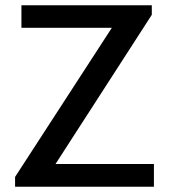

<svg xmlns="http://www.w3.org/2000/svg" viewBox="-20 -706 640 726"><path d="M37 0V-37L403 -601H61V-686H554V-650L190 -86H562V0Z"/></svg>

Font: Chivo Mono
Style: Regular
Weight: 400
Monospace: yes
Designer: Hector Gatti
Foundry: Omnibus-Type
Version: Version 1.008; ttfautohint (v1.8.4.7-5d5b)